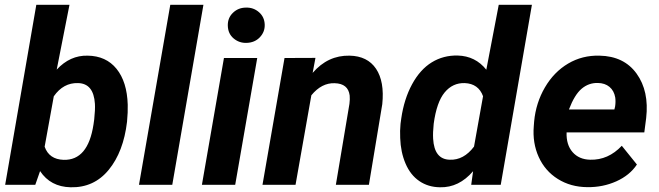

<svg xmlns="http://www.w3.org/2000/svg" viewBox="-20 -770 2744 800"><path d="M509.3 -262.7Q494.6 -137.7 433.1 -62.5Q371.6 12.7 273.9 10.3Q190.4 8.3 147 -57.1L127 0H1.5L131.3 -750H269.5L216.3 -480Q272 -540 345.2 -538.1Q421.9 -537.1 465.6 -483.2Q509.3 -429.2 512.2 -334Q513.2 -303.7 509.3 -262.7ZM372.6 -272.9Q377 -314.5 375.5 -337.4Q370.1 -422.4 305.2 -423.8Q244.1 -425.8 204.1 -368.7L166 -158.7Q184.6 -106 245.1 -104Q346.7 -101.1 369.6 -251.5Z M697.8 0H559.1L689.5 -750H827.6Z M960 0H821.3L913.1 -528.3H1051.8ZM929.2 -662.6Q928.2 -695.3 950.7 -716.8Q973.1 -738.3 1004.9 -738.3Q1036.1 -739.3 1059.1 -719.2Q1082 -699.2 1083 -667.5Q1084 -637.2 1062.7 -614.7Q1041.5 -592.3 1007.3 -591.3Q976.6 -590.3 953.4 -609.9Q930.2 -629.4 929.2 -662.6Z M1294.4 -528.8 1282.7 -466.3Q1346.2 -540 1436.5 -538.1Q1511.2 -536.6 1546.9 -483.4Q1582.5 -430.2 1572.8 -335.9L1517.1 0H1379.4L1436 -337.4Q1438.5 -356.4 1437 -372.1Q1430.7 -421.9 1374.5 -423.3Q1320.3 -425.3 1277.3 -373L1211.4 0H1073.7L1165.5 -528.3Z M1887.2 -538.6Q1960.9 -536.6 2006.3 -479.5L2058.1 -750H2196.3L2066.4 0H1943.4L1951.2 -56.6Q1892.1 12.2 1813.5 10.3Q1764.2 9.8 1727.1 -15.6Q1689.9 -41 1669.7 -88.6Q1649.4 -136.2 1647.5 -194.8Q1646 -225.6 1648.9 -254.4L1651.9 -276.4Q1663.6 -357.4 1697 -418.9Q1730.5 -480.5 1779.1 -510.3Q1827.6 -540 1887.2 -538.6ZM1787.1 -254.4Q1783.2 -217.3 1784.7 -191.9Q1789.6 -106 1854 -104.5Q1912.1 -102.1 1955.1 -159.2L1992.7 -369.1Q1973.6 -421.4 1916.5 -423.8Q1866.2 -425.3 1832.8 -385Q1799.3 -344.7 1787.1 -254.4Z M2427.2 9.8Q2357.9 9.3 2304.4 -24.2Q2251 -57.6 2224.6 -116Q2198.2 -174.3 2204.1 -244.6L2205.6 -264.2Q2212.9 -341.3 2250.5 -405.8Q2288.1 -470.2 2347.2 -505.1Q2406.2 -540 2478 -538.1Q2580.1 -536.1 2632.6 -463.1Q2685.1 -390.1 2672.4 -278.3L2664.6 -218.3H2340.8Q2338.9 -167 2365.7 -136.2Q2392.6 -105.5 2439 -104.5Q2514.2 -102.5 2570.8 -162.6L2633.8 -84.5Q2604 -39.6 2547.9 -14.4Q2491.7 10.7 2427.2 9.8ZM2471.2 -424.3Q2433.1 -425.3 2403.6 -400.4Q2374 -375.5 2350.6 -314H2540L2543 -326.7Q2545.9 -346.2 2543.5 -363.8Q2538.6 -392.1 2519.5 -408Q2500.5 -423.8 2471.2 -424.3Z"/></svg>

Font: TypoPRO Roboto
Style: Bold Italic
Weight: 700
Italic angle: -12°
Designer: Google
Version: Version 2.136; 2016